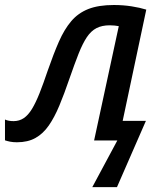

<svg xmlns="http://www.w3.org/2000/svg" viewBox="-61 -564 651 771"><path d="M309.6 187.5 410.2 0H316.9L416 -459Q408.7 -460.4 399.2 -461.4Q389.6 -462.4 379.9 -462.4Q348.6 -462.4 326.7 -451.2Q304.7 -439.9 287.8 -414.8Q271 -389.6 254.6 -348.4Q238.3 -307.1 217.3 -246.6Q196.8 -186.5 177.2 -139.6Q157.7 -92.8 135 -60.1Q112.3 -27.3 81.5 -10Q50.8 7.3 6.8 7.3Q-8.3 7.3 -20.5 4.9Q-32.7 2.4 -41 -0.5V-84Q-33.7 -80.6 -24.9 -79.1Q-16.1 -77.6 -6.3 -77.6Q16.6 -77.6 34.4 -89.6Q52.2 -101.6 67.4 -126.5Q82.5 -151.4 97.7 -189.5Q112.8 -227.5 130.4 -279.8Q153.8 -347.2 175.5 -396.7Q197.3 -446.3 225.1 -479Q252.9 -511.7 293.7 -527.8Q334.5 -543.9 396.5 -543.9Q433.1 -543.9 467.3 -538.6Q501.5 -533.2 526.4 -525.4L431.6 -78.6H524.9L408.7 187.5Z"/></svg>

Font: Open Sans Medium
Style: Italic
Weight: 500
Italic angle: -12°
Designer: Monotype Design Team
Foundry: Monotype Imaging Inc.
Version: Version 3.000